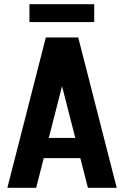

<svg xmlns="http://www.w3.org/2000/svg" viewBox="-20 -893 590 913"><path d="M535 0H398L362 -141H188L152 0H15L198 -715H352ZM275 -483 212 -237H338ZM428 -788H120V-873H428Z"/></svg>

Font: Akshar SemiBold
Style: Regular
Weight: 600
Designer: Tall Chai
Foundry: Tall Chai
Version: Version 1.000